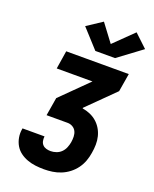

<svg xmlns="http://www.w3.org/2000/svg" viewBox="-178 -1093 955 1191"><g transform="rotate(20 300.0 -497.5)"><path d="M262 0Q233 0 205 -3.5Q177 -7 151 -16.5Q125 -26 103.5 -42Q82 -58 68.5 -81Q55 -104 50 -132Q45 -160 50 -188Q50 -190 50.5 -191Q51 -192 51 -193H196Q196 -193 196 -192.5Q196 -192 196 -192Q194 -177 197 -162.5Q200 -148 209.5 -138Q219 -128 233 -124Q247 -120 262 -120Q280 -120 299 -126.5Q318 -133 332 -147Q346 -161 353.5 -179.5Q361 -198 364 -216Q367 -234 366.5 -253Q366 -272 358.5 -287.5Q351 -303 335.5 -312Q320 -321 302 -321H163L183 -441L359 -615H123L142 -735H555L535 -615L359 -441V-437Q385 -433 409.5 -422.5Q434 -412 453.5 -395Q473 -378 486.5 -355.5Q500 -333 506.5 -307Q513 -281 512.5 -253Q512 -225 507 -197Q503 -170 493 -142.5Q483 -115 465.5 -91Q448 -67 424 -48.5Q400 -30 372.5 -19Q345 -8 317 -4Q289 0 262 0ZM311 -799 199 -922 299 -988 386 -872 512 -995 597 -915 441 -799Z"/></g></svg>

Font: Iosevka Curly HvExObl
Style: Regular
Weight: 900
Width: 7
Italic angle: -9°
Monospace: yes
Designer: Belleve Invis
Foundry: Belleve Invis
Version: Version 11.1.0; ttfautohint (v1.8.3)